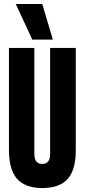

<svg xmlns="http://www.w3.org/2000/svg" viewBox="-20 -943 429 973"><path d="M25.4 -183.6V-700H153.9V-166.1Q153.9 -153.7 155.8 -144.3Q157.6 -134.9 161.4 -128.8Q165.1 -122.7 170.1 -119.1Q175.1 -115.4 181.1 -113.8Q187.1 -112.2 193.8 -112.2Q201.2 -112.2 207.2 -113.8Q213.2 -115.4 218.1 -119.1Q222.9 -122.7 226.7 -128.8Q230.4 -134.9 232.2 -144.3Q234.1 -153.7 234.1 -166.1V-700H364V-183.6Q364 -139.9 356.6 -107.4Q349.2 -74.9 335.1 -52.5Q320.9 -30 300.3 -16.5Q279.6 -2.9 252.8 3.5Q225.9 10 193.8 10Q163.1 10 137 3.5Q110.8 -2.9 90 -16.5Q69.2 -30 54.8 -52.5Q40.5 -74.9 32.9 -107.4Q25.4 -139.9 25.4 -183.6ZM143.7 -742.3 59.8 -922.8H194.2L247.8 -742.3Z"/></svg>

Font: Georama ExtraCondensed Thin
Style: Regular
Weight: 100
Width: 2
Designer: Jean-Baptiste Levee
Foundry: Production Type
Version: Version 1.001